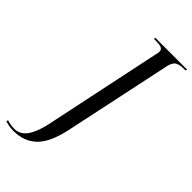

<svg xmlns="http://www.w3.org/2000/svg" viewBox="-429 -788 1102 1102"><g transform="rotate(45 122.0 -237.0)"><path d="M-70 240Q-92 240 -108 237Q-124 234 -140 229L-136 218Q-123 223 -106.5 225.5Q-90 228 -76 228Q-46 228 -22 209.5Q2 191 21 146.5Q40 102 54 24L196 -651Q197 -656 198.5 -662.5Q200 -669 200 -674Q200 -692 185 -698Q170 -704 144 -704H125L127 -714H384L382 -704H365Q336 -704 316.5 -693.5Q297 -683 289 -647L149 13Q122 137 68 188.5Q14 240 -70 240Z"/></g></svg>

Font: Noto Serif Display Condensed
Style: Italic
Weight: 400
Width: 3
Italic angle: -12°
Designer: Monotype Design Team
Foundry: Monotype Imaging Inc.
Version: Version 2.009